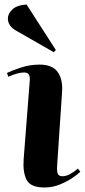

<svg xmlns="http://www.w3.org/2000/svg" viewBox="-20 -819 378 853"><path d="M112 -458Q114 -478 108.5 -487.5Q103 -497 87 -497Q60 -497 17 -478L11 -495Q34 -506 73.5 -519Q113 -532 156 -532Q212 -532 235.5 -500Q259 -468 256 -414L234 -86Q232 -59 236.5 -47.5Q241 -36 258 -36Q274 -36 292 -46Q310 -56 326 -70L337 -56Q326 -45 301.5 -28.5Q277 -12 245 1Q213 14 178 14Q116 14 98.5 -19.5Q81 -53 85 -110ZM228 -597 219 -587 53 -682Q15 -703 15 -737Q15 -758 35 -777Q55 -796 98 -799Z"/></svg>

Font: Literata 72pt
Style: Bold Italic
Weight: 700
Italic angle: -2°
Designer: Latin by Veronika Burian and Jose Scaglione. Greek by Irene Vlachou. Cyrillic by Vera Evstafieva
Foundry: TypeTogether
Version: Version 3.002